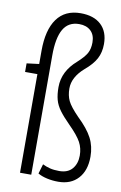

<svg xmlns="http://www.w3.org/2000/svg" viewBox="-86 -799 542 859"><g transform="rotate(10 184.5 -370.0)"><path d="M66 0V-448H10V-487L66 -494V-554Q66 -649 102.5 -699.5Q139 -750 210 -750Q270 -750 303 -719Q336 -688 336 -632Q336 -594 320.5 -565Q305 -536 269 -506Q218 -461 218 -410Q218 -378 229.5 -354Q241 -330 279 -291Q325 -247 344.5 -209.5Q364 -172 364 -125Q364 -62 331 -26Q298 10 241 10Q214 10 189.5 4.5Q165 -1 148 -11L161 -55Q177 -47 195 -42.5Q213 -38 237 -38Q276 -38 296 -61.5Q316 -85 316 -122Q316 -155 301.5 -182Q287 -209 246 -250Q216 -280 199 -303Q182 -326 175.5 -350Q169 -374 169 -407Q169 -444 185 -475.5Q201 -507 231 -533Q262 -561 273 -581Q284 -601 284 -630Q284 -664 264.5 -682.5Q245 -701 212 -701Q163 -701 140 -661.5Q117 -622 117 -542V0Z"/></g></svg>

Font: Georama ExtraCondensed Light
Style: Regular
Weight: 300
Width: 2
Designer: Jean-Baptiste Levee
Foundry: Production Type
Version: Version 1.000